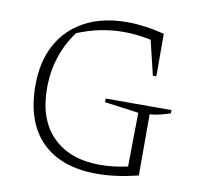

<svg xmlns="http://www.w3.org/2000/svg" viewBox="-75 -735 864 822"><g transform="rotate(10 357.0 -324.0)"><path d="M398 7Q241 7 157 -77.5Q73 -162 73 -321Q73 -425 114 -499.5Q155 -574 231.5 -614.5Q308 -655 414 -655Q450 -655 491.5 -649.5Q533 -644 576 -633V-448H561L525 -598Q467 -611 407 -611Q302 -611 205 -570Q124 -459 124 -317Q124 -181 198.5 -107Q273 -33 404 -33Q462 -33 524 -47L527 -281L379 -301V-317H665V-303Q645 -296 623 -290.5Q601 -285 576 -283V-17Q479 7 398 7Z"/></g></svg>

Font: Piazzolla SC ExtraLight
Style: Regular
Weight: 200
Designer: Juan Pablo del Peral
Foundry: Huerta Tipografica
Version: Version 1.330